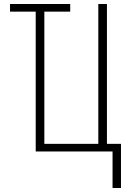

<svg xmlns="http://www.w3.org/2000/svg" viewBox="-20 -755 640 957"><path d="M583 182H541V0H158V-697H30V-735H330V-697H201V-38H470V-735H513V-38H583Z"/></svg>

Font: Iosevka Curly XLtEx
Style: Regular
Weight: 200
Width: 7
Monospace: yes
Designer: Belleve Invis
Foundry: Belleve Invis
Version: Version 11.1.0; ttfautohint (v1.8.3)